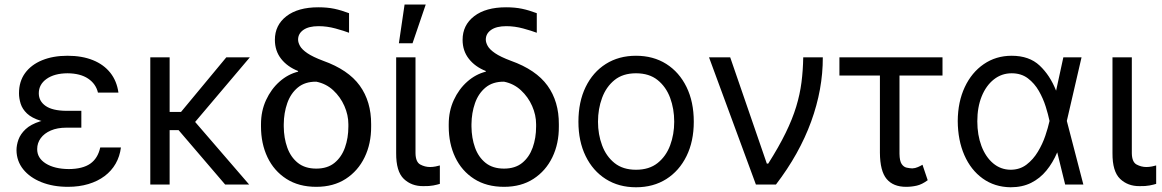

<svg xmlns="http://www.w3.org/2000/svg" viewBox="-20 -792 4986 824"><path d="M255.9 -284.2H329.1V-244.1H264.6Q226.1 -244.1 198 -231.9Q169.9 -219.7 154.8 -199Q139.6 -178.2 139.6 -152.3Q139.2 -113.8 176.5 -90.3Q213.9 -66.9 275.4 -66.4Q335 -66.9 367.4 -89.6Q399.9 -112.3 410.2 -159.2H499Q494.1 -120.6 476.3 -89.6Q458.5 -58.6 429 -36.4Q399.4 -14.2 359.6 -2.2Q319.8 9.8 271.5 9.8Q208 9.8 158.2 -10Q108.4 -29.8 79.8 -65.2Q51.3 -100.6 50.8 -147.5Q50.8 -169.4 59.3 -193.1Q67.9 -216.8 89.8 -237.5Q111.8 -258.3 152.1 -271.2Q192.4 -284.2 255.9 -284.2ZM329.1 -261.7H255.9Q193.4 -261.7 154.8 -273.7Q116.2 -285.6 95.9 -304.9Q75.7 -324.2 68.6 -347.2Q61.5 -370.1 61.5 -391.6Q61.5 -442.4 87.6 -478.3Q113.8 -514.2 160.6 -533.4Q207.5 -552.7 269.5 -552.7Q332 -552.7 378.7 -533.9Q425.3 -515.1 453.4 -479.7Q481.4 -444.3 488.3 -394.5H400.4Q391.6 -432.1 358.2 -454.6Q324.7 -477.1 269.5 -477.5Q213.4 -477.1 179.9 -453.4Q146.5 -429.7 146.5 -391.6Q146.5 -357.9 175.8 -337.4Q205.1 -316.9 264.6 -316.4H329.1Z M708 -545.9V0H625V-545.9ZM1052.2 -545.9 787.6 -233.4H674.8V-311.5H756.8L951.2 -545.9ZM946.3 0 743.2 -237.3 784.7 -306.6 1049.3 0Z M1159.7 -621.1Q1159.7 -684.1 1209.2 -722.4Q1258.8 -760.7 1346.2 -760.7Q1384.3 -760.7 1414.6 -754.4Q1444.8 -748 1478 -735.4V-651.4Q1456.5 -659.7 1419.9 -669.7Q1383.3 -679.7 1347.2 -679.7Q1304.7 -679.7 1282 -663.6Q1259.3 -647.5 1259.3 -622.1Q1259.3 -609.4 1267.6 -594.5Q1275.9 -579.6 1299.1 -563.7Q1322.3 -547.9 1366.7 -531.2Q1474.6 -492.7 1523.9 -424.6Q1573.2 -356.4 1572.8 -258.8V-249Q1573.2 -175.8 1544.9 -117.2Q1516.6 -58.6 1463.9 -24.4Q1411.1 9.8 1337.4 9.8Q1262.2 9.8 1209 -24.4Q1155.8 -58.6 1127.9 -117.2Q1100.1 -175.8 1100.1 -249V-258.8Q1100.1 -315.4 1121.8 -362.5Q1143.6 -409.7 1179.7 -441.7Q1215.8 -473.6 1259.3 -484.4V-487.3Q1213.4 -505.4 1186.5 -539.6Q1159.7 -573.7 1159.7 -621.1ZM1197.8 -258.8V-249Q1198.2 -199.7 1212.9 -158.7Q1227.5 -117.7 1258.3 -93Q1289.1 -68.4 1337.4 -68.4Q1385.3 -68.4 1415.5 -93Q1445.8 -117.7 1460.4 -158.7Q1475.1 -199.7 1475.1 -249V-258.8Q1475.1 -298.3 1458 -337.2Q1440.9 -376 1410.2 -404.5Q1379.4 -433.1 1337.4 -441.4Q1289.1 -441.9 1258.3 -416.5Q1227.5 -391.1 1212.9 -349.4Q1198.2 -307.6 1197.8 -258.8Z M1680.2 -545.9H1763.2V-134.8Q1763.7 -96.7 1783.7 -85.9Q1803.7 -75.2 1825.7 -75.2Q1836.9 -75.2 1849.6 -77.6Q1862.3 -80.1 1867.7 -82V-2.9Q1856.9 0.5 1839.6 3.9Q1822.3 7.3 1796.4 6.8Q1746.1 7.3 1712.9 -24.4Q1679.7 -56.2 1680.2 -134.8ZM1691.9 -606.4 1716.3 -772.5H1807.1L1750.5 -606.4Z M1965.3 -621.1Q1965.3 -684.1 2014.9 -722.4Q2064.5 -760.7 2151.9 -760.7Q2189.9 -760.7 2220.2 -754.4Q2250.5 -748 2283.7 -735.4V-651.4Q2262.2 -659.7 2225.6 -669.7Q2189 -679.7 2152.8 -679.7Q2110.4 -679.7 2087.6 -663.6Q2064.9 -647.5 2064.9 -622.1Q2064.9 -609.4 2073.2 -594.5Q2081.5 -579.6 2104.7 -563.7Q2127.9 -547.9 2172.4 -531.2Q2280.3 -492.7 2329.6 -424.6Q2378.9 -356.4 2378.4 -258.8V-249Q2378.9 -175.8 2350.6 -117.2Q2322.3 -58.6 2269.5 -24.4Q2216.8 9.8 2143.1 9.8Q2067.9 9.8 2014.6 -24.4Q1961.4 -58.6 1933.6 -117.2Q1905.8 -175.8 1905.8 -249V-258.8Q1905.8 -315.4 1927.5 -362.5Q1949.2 -409.7 1985.4 -441.7Q2021.5 -473.6 2064.9 -484.4V-487.3Q2019 -505.4 1992.2 -539.6Q1965.3 -573.7 1965.3 -621.1ZM2003.4 -258.8V-249Q2003.9 -199.7 2018.6 -158.7Q2033.2 -117.7 2064 -93Q2094.7 -68.4 2143.1 -68.4Q2190.9 -68.4 2221.2 -93Q2251.5 -117.7 2266.1 -158.7Q2280.8 -199.7 2280.8 -249V-258.8Q2280.8 -298.3 2263.7 -337.2Q2246.6 -376 2215.8 -404.5Q2185.1 -433.1 2143.1 -441.4Q2094.7 -441.9 2064 -416.5Q2033.2 -391.1 2018.6 -349.4Q2003.9 -307.6 2003.4 -258.8Z M2709.5 11.7Q2635.7 11.7 2580.1 -23.4Q2524.4 -58.6 2493.4 -122.1Q2462.4 -185.5 2462.4 -269.5Q2462.4 -355 2493.4 -418.7Q2524.4 -482.4 2580.1 -517.6Q2635.7 -552.7 2709.5 -552.7Q2783.7 -552.7 2839.4 -517.6Q2895 -482.4 2926.3 -418.7Q2957.5 -355 2957.5 -269.5Q2957.5 -185.5 2926.3 -122.1Q2895 -58.6 2839.4 -23.4Q2783.7 11.7 2709.5 11.7ZM2709.5 -63.5Q2766.1 -63.5 2802.2 -92.3Q2838.4 -121.1 2856 -168.2Q2873.5 -215.3 2873.5 -269.5Q2873.5 -324.7 2856 -372.1Q2838.4 -419.4 2802.2 -448.5Q2766.1 -477.5 2709.5 -477.5Q2653.3 -477.5 2617.4 -448.5Q2581.5 -419.4 2564 -372.1Q2546.4 -324.7 2546.4 -269.5Q2546.4 -215.3 2564 -168.2Q2581.5 -121.1 2617.4 -92.3Q2653.3 -63.5 2709.5 -63.5Z M3224.1 0 3022.9 -545.9H3113.8L3271 -89.8H3276.9Q3322.8 -162.1 3351.8 -221.7Q3380.9 -281.2 3397 -334.2Q3413.1 -387.2 3419.7 -438.7Q3426.3 -490.2 3427.2 -545.9H3511.2Q3511.7 -409.2 3461.2 -270.3Q3410.6 -131.3 3310.1 0Z M4024.9 -545.9V-467.8H3582.5V-545.9ZM3756.3 -545.9H3840.3V-131.8Q3840.8 -101.1 3849.6 -88.1Q3858.4 -75.2 3871.1 -72.5Q3883.8 -69.8 3895 -69.3Q3907.7 -69.8 3919.4 -75Q3931.2 -80.1 3939 -85L3961.4 -18.6Q3937 -0.5 3914.8 4.6Q3892.6 9.8 3868.7 9.8Q3813.5 9.8 3785.2 -23.9Q3756.8 -57.6 3756.3 -136.7Z M4316.9 11.7Q4248.5 10.7 4197.5 -25.9Q4146.5 -62.5 4118.7 -126.2Q4090.8 -189.9 4090.3 -272.5Q4090.8 -355 4120.4 -418Q4149.9 -481 4202.1 -516.8Q4254.4 -552.7 4321.8 -552.7Q4397 -552.7 4441.7 -510.7Q4486.3 -468.8 4512.2 -403.3H4545.4L4558.1 -274.4L4629.4 0H4551.3L4483.9 -274.4Q4478.5 -300.3 4467.8 -334.7Q4457 -369.1 4438.5 -401.6Q4419.9 -434.1 4391.4 -455.8Q4362.8 -477.5 4321.8 -477.5Q4278.8 -477.5 4245.4 -451.2Q4211.9 -424.8 4193.1 -378.4Q4174.3 -332 4174.3 -271.5Q4174.3 -212.4 4192.1 -165.3Q4210 -118.2 4242.2 -91.1Q4274.4 -64 4316.9 -63.5Q4356.4 -63.5 4385.3 -85.4Q4414.1 -107.4 4434.1 -140.6Q4454.1 -173.8 4466.1 -209.2Q4478 -244.6 4483.9 -271.5L4543.5 -545.9H4621.6L4558.1 -271.5L4545.4 -137.7H4517.1Q4498.5 -93.8 4470.9 -60.1Q4443.4 -26.4 4405.3 -7.3Q4367.2 11.7 4316.9 11.7Z M4754.4 -545.9H4837.4V-134.8Q4837.9 -96.7 4857.9 -85.9Q4877.9 -75.2 4899.9 -75.2Q4911.1 -75.2 4923.8 -77.6Q4936.5 -80.1 4941.9 -82V-2.9Q4931.2 0.5 4913.8 3.9Q4896.5 7.3 4870.6 6.8Q4820.3 7.3 4787.1 -24.4Q4753.9 -56.2 4754.4 -134.8Z"/></svg>

Font: GitLab Sans
Style: Regular
Weight: 400
Designer: Rasmus Andersson
Foundry: Modifications by GitLab B.V., manufactured by rsms
Version: Version 4.000;git-c8fb6b7